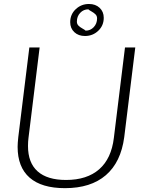

<svg xmlns="http://www.w3.org/2000/svg" viewBox="-20 -954 763 984"><path d="M511.7 -862.8Q511.7 -822.8 483.4 -796.1Q455.1 -769.5 415.5 -769.5Q381.8 -769.5 360.8 -789.3Q339.8 -809.1 339.8 -840.3Q339.8 -880.4 368.2 -907Q396.5 -933.6 436 -933.6Q469.7 -933.6 490.7 -913.8Q511.7 -894 511.7 -862.8ZM432.6 -906.2Q408.2 -906.2 391.1 -888.2Q374 -870.1 374 -843.3Q374 -831.1 381.8 -823Q389.6 -814.9 402.1 -808.1Q414.6 -801.3 418.9 -796.9Q443.4 -796.9 460.4 -814.9Q477.5 -833 477.5 -859.9Q477.5 -872.1 469.7 -880.1Q461.9 -888.2 449.5 -895Q437 -901.9 432.6 -906.2ZM313 10.3Q193.4 10.3 131.8 -43.5Q70.3 -97.2 70.3 -201.2Q70.3 -220.2 73.7 -251L130.4 -710.9H183.1L126 -247.1Q123.5 -228.5 123.5 -205.6Q123.5 -119.6 172.9 -75.7Q222.2 -31.7 318.4 -31.7Q425.8 -31.7 488.3 -86.4Q550.8 -141.1 563.5 -247.1L620.6 -710.9H673.3L616.7 -251Q599.6 -122.6 522.5 -56.2Q445.3 10.3 313 10.3Z"/></svg>

Font: Muli
Style: ExtraLightItalic
Weight: 200
Italic angle: -7°
Designer: Vernon Adams
Foundry: newtypography
Version: Version 2.0; ttfautohint (v1.00rc1.2-2d82) -l 8 -r 50 -G 200